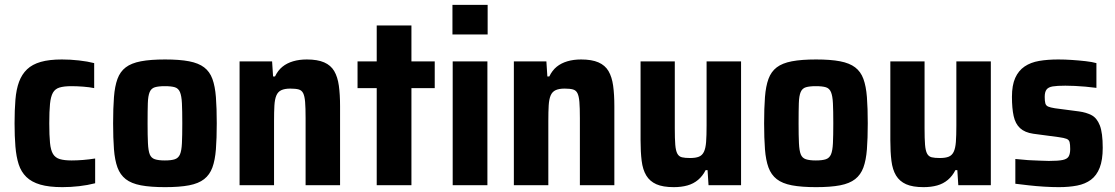

<svg xmlns="http://www.w3.org/2000/svg" viewBox="-20 -763 4595 791"><path d="M237 8Q182 8 146 -2.5Q110 -13 88.5 -34Q67 -55 57 -86Q47 -117 43.5 -159.5Q40 -202 40 -255Q40 -309 43.5 -352Q47 -395 58.5 -426Q70 -457 91.5 -477.5Q113 -498 148 -508Q183 -518 235 -518Q270 -518 305.5 -514Q341 -510 368 -503V-400Q349 -404 323 -406Q297 -408 274 -408Q244 -408 225.5 -402.5Q207 -397 198 -381Q189 -365 186 -335Q183 -305 183 -255Q183 -205 186 -174.5Q189 -144 198.5 -128.5Q208 -113 226.5 -107.5Q245 -102 275 -102Q297 -102 322 -104Q347 -106 372 -110V-8Q341 0 306 4Q271 8 237 8Z M660 8Q600 8 560.5 0.5Q521 -7 498 -25Q475 -43 464 -73Q453 -103 449.5 -148Q446 -193 446 -255Q446 -318 449.5 -363Q453 -408 464 -438Q475 -468 498 -485.5Q521 -503 560.5 -510.5Q600 -518 660 -518Q720 -518 759 -510.5Q798 -503 821 -485.5Q844 -468 855 -438Q866 -408 869.5 -363Q873 -318 873 -255Q873 -193 869.5 -148Q866 -103 855 -73Q844 -43 821 -25Q798 -7 759 0.5Q720 8 660 8ZM659 -102Q686 -102 700.5 -107Q715 -112 721.5 -127Q728 -142 729.5 -173Q731 -204 731 -255Q731 -307 729.5 -337.5Q728 -368 721.5 -383.5Q715 -399 700.5 -403.5Q686 -408 659 -408Q633 -408 618 -403.5Q603 -399 596.5 -383.5Q590 -368 589 -337.5Q588 -307 588 -255Q588 -204 589.5 -173Q591 -142 597 -127Q603 -112 618 -107Q633 -102 659 -102Z M967 0V-510H1101L1105 -448H1113Q1125 -473 1143.5 -488Q1162 -503 1187.5 -510.5Q1213 -518 1244 -518Q1288 -518 1315.5 -506Q1343 -494 1357 -470Q1371 -446 1376 -410Q1381 -374 1381 -325V0H1239V-276Q1239 -319 1237 -343Q1235 -367 1229 -379Q1223 -391 1210.5 -394.5Q1198 -398 1176 -398Q1153 -398 1139 -391.5Q1125 -385 1118.5 -369.5Q1112 -354 1110.5 -328.5Q1109 -303 1109 -264V0Z M1532 0V-400H1453V-510H1532V-658H1675V-510H1771V-400H1675V0Z M1844 -621V-743H1989V-621ZM1845 0V-510H1988V0Z M2097 0V-510H2231L2235 -448H2243Q2255 -473 2273.5 -488Q2292 -503 2317.5 -510.5Q2343 -518 2374 -518Q2418 -518 2445.5 -506Q2473 -494 2487 -470Q2501 -446 2506 -410Q2511 -374 2511 -325V0H2369V-276Q2369 -319 2367 -343Q2365 -367 2359 -379Q2353 -391 2340.5 -394.5Q2328 -398 2306 -398Q2283 -398 2269 -391.5Q2255 -385 2248.5 -369.5Q2242 -354 2240.5 -328.5Q2239 -303 2239 -264V0Z M2756 8Q2711 8 2684 -4Q2657 -16 2642.5 -40Q2628 -64 2623.5 -100.5Q2619 -137 2619 -185V-510H2760V-234Q2760 -191 2762 -166.5Q2764 -142 2770.5 -130Q2777 -118 2789.5 -115Q2802 -112 2823 -112Q2846 -112 2859.5 -117.5Q2873 -123 2880 -137.5Q2887 -152 2889 -178Q2891 -204 2891 -246V-510H3033V0H2899L2895 -62H2887Q2875 -38 2856 -22Q2837 -6 2812 1Q2787 8 2756 8Z M3342 8Q3282 8 3242.5 0.5Q3203 -7 3180 -25Q3157 -43 3146 -73Q3135 -103 3131.5 -148Q3128 -193 3128 -255Q3128 -318 3131.5 -363Q3135 -408 3146 -438Q3157 -468 3180 -485.5Q3203 -503 3242.5 -510.5Q3282 -518 3342 -518Q3402 -518 3441 -510.5Q3480 -503 3503 -485.5Q3526 -468 3537 -438Q3548 -408 3551.5 -363Q3555 -318 3555 -255Q3555 -193 3551.5 -148Q3548 -103 3537 -73Q3526 -43 3503 -25Q3480 -7 3441 0.5Q3402 8 3342 8ZM3341 -102Q3368 -102 3382.5 -107Q3397 -112 3403.5 -127Q3410 -142 3411.5 -173Q3413 -204 3413 -255Q3413 -307 3411.5 -337.5Q3410 -368 3403.5 -383.5Q3397 -399 3382.5 -403.5Q3368 -408 3341 -408Q3315 -408 3300 -403.5Q3285 -399 3278.5 -383.5Q3272 -368 3271 -337.5Q3270 -307 3270 -255Q3270 -204 3271.5 -173Q3273 -142 3279 -127Q3285 -112 3300 -107Q3315 -102 3341 -102Z M3785 8Q3740 8 3713 -4Q3686 -16 3671.5 -40Q3657 -64 3652.5 -100.5Q3648 -137 3648 -185V-510H3789V-234Q3789 -191 3791 -166.5Q3793 -142 3799.5 -130Q3806 -118 3818.5 -115Q3831 -112 3852 -112Q3875 -112 3888.5 -117.5Q3902 -123 3909 -137.5Q3916 -152 3918 -178Q3920 -204 3920 -246V-510H4062V0H3928L3924 -62H3916Q3904 -38 3885 -22Q3866 -6 3841 1Q3816 8 3785 8Z M4342 8Q4314 8 4281.5 6Q4249 4 4218 0.5Q4187 -3 4163 -6V-108Q4179 -107 4197 -105Q4215 -103 4233 -102.5Q4251 -102 4268.5 -101Q4286 -100 4301 -100Q4340 -100 4358.5 -104Q4377 -108 4383 -119Q4389 -130 4389 -149Q4389 -168 4386.5 -177.5Q4384 -187 4374 -191Q4364 -195 4342 -198L4237 -212Q4202 -217 4182.5 -235Q4163 -253 4156 -285Q4149 -317 4149 -364Q4149 -412 4162.5 -442Q4176 -472 4201 -489Q4226 -506 4261 -512Q4296 -518 4340 -518Q4367 -518 4396.5 -516Q4426 -514 4452.5 -511Q4479 -508 4497 -503V-401Q4475 -404 4452 -406Q4429 -408 4408 -409Q4387 -410 4369 -410Q4335 -410 4317 -407Q4299 -404 4291.5 -394Q4284 -384 4284 -364Q4284 -347 4286.5 -337.5Q4289 -328 4298 -324Q4307 -320 4326 -317L4425 -304Q4455 -300 4477 -288.5Q4499 -277 4511 -246.5Q4523 -216 4523 -154Q4523 -104 4510.5 -72Q4498 -40 4474.5 -22.5Q4451 -5 4417.5 1.5Q4384 8 4342 8Z"/></svg>

Font: Saira SemiCondensed
Style: Bold
Weight: 700
Width: 4
Designer: Hector Gatti with collaboration of the Omnibus-Type team
Foundry: Omnibus-Type
Version: Version 1.101